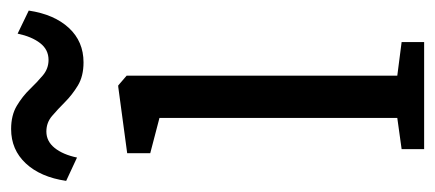

<svg xmlns="http://www.w3.org/2000/svg" viewBox="-268 -558 802 354"><g transform="rotate(-90 133.0 -381.0)"><path d="M35 0V-41.5L92.5 -49.5V-488L27.5 -505V-547.5L150 -564H152.5L170.5 -548.5V-49.5L232.5 -41.5V0ZM-23.5 -660Q-16.5 -707.5 8.8 -734.5Q34 -761.5 72 -761.5Q97.5 -761.5 115 -751Q132.5 -740.5 145.5 -727Q158.5 -713.5 171 -703Q183.5 -692.5 199.5 -692.5Q218.5 -692.5 230.5 -708Q242.5 -723.5 248 -749.5L290.5 -729Q283.5 -682 258.5 -655Q233.5 -628 195 -628Q169.5 -628 152.2 -638.5Q135 -649 121.8 -662.2Q108.5 -675.5 96.2 -686Q84 -696.5 67.5 -696.5Q49.5 -696.5 37.2 -681.2Q25 -666 19.5 -640Z"/></g></svg>

Font: Merriweather 24pt SemiCondensed Light
Style: Regular
Weight: 300
Width: 4
Designer: Eben Sorkin
Foundry: Eben Sorkin
Version: Version 2.100